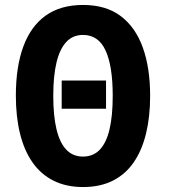

<svg xmlns="http://www.w3.org/2000/svg" viewBox="-20 -745 694 775"><path d="M408 -420V-306H229V-420ZM586 -358Q586 -274 569.5 -206Q553 -138 519.5 -89.5Q486 -41 435 -15.5Q384 10 315 10Q247 10 195.5 -16Q144 -42 110.5 -90.5Q77 -139 60.5 -207Q44 -275 44 -359Q44 -476 74.5 -558Q105 -640 165 -682.5Q225 -725 315 -725Q408 -725 467.5 -680Q527 -635 556.5 -553Q586 -471 586 -358ZM195 -358Q195 -278 208 -223.5Q221 -169 247.5 -141Q274 -113 315 -113Q356 -113 382.5 -140.5Q409 -168 422 -222.5Q435 -277 435 -358Q435 -479 406 -541.5Q377 -604 315 -604Q274 -604 247.5 -575.5Q221 -547 208 -492.5Q195 -438 195 -358Z"/></svg>

Font: Noto Sans Display Condensed
Style: Bold
Weight: 700
Width: 3
Designer: Monotype Design Team
Foundry: Monotype Imaging Inc.
Version: Version 2.003